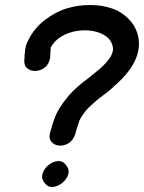

<svg xmlns="http://www.w3.org/2000/svg" viewBox="-20 -742 569 758"><path d="M277 -212Q278 -218 287 -246Q291 -259 293 -265Q299 -279 317 -303Q331 -320 363 -347Q371 -353 385 -364L411 -384Q423 -394 432 -403Q536 -493 528 -582Q523 -628 493.5 -661Q464 -694 424 -708Q384 -722 338 -722Q292 -723 246 -709.5Q200 -696 157 -663Q113 -629 90 -580Q79 -559 78 -532Q77 -531 77 -517Q77 -511 76 -507Q74 -484 87.5 -472.5Q101 -461 121 -462Q141 -463 157.5 -476Q174 -489 178 -515Q179 -523 179 -534Q179 -535 180 -538L179 -542Q179 -545 180 -547V-554Q195 -582 223 -598.5Q251 -615 284.5 -620Q318 -625 349.5 -619Q381 -613 402 -596Q423 -579 426 -552Q429 -519 375 -471L337 -440Q312 -420 308 -418Q263 -381 242 -353Q211 -314 199 -284Q195 -273 188 -254Q181 -228 179 -222Q171 -199 181.5 -184.5Q192 -170 211 -167.5Q230 -165 249 -175.5Q268 -186 277 -212ZM241 -90Q228 -108 208 -106Q188 -104 171 -90Q154 -76 148 -56.5Q142 -37 156 -20Q169 -2 189 -4Q209 -6 226.5 -20.5Q244 -35 249.5 -54Q255 -73 241 -90Z"/></svg>

Font: Balsamiq Sans
Style: Italic
Weight: 400
Italic angle: -12°
Designer: Michael Angeles
Foundry: Balsamiq SRL
Version: Version 1.020; ttfautohint (v1.8.4.7-5d5b);gftools[0.9.26]